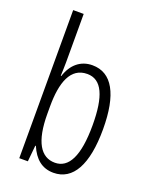

<svg xmlns="http://www.w3.org/2000/svg" viewBox="-144 -838 731 926"><g transform="rotate(20 221.5 -375.0)"><path d="M122 -512V-760H68V0H112L120 -83H123C148 -24 187 10 246 10C346 10 400 -87 400 -269C400 -448 348 -542 247 -542C187 -542 143 -505 123 -442H120C121 -466 122 -491 122 -512ZM238 -494C313 -494 346 -418 346 -270C346 -111 307 -38 236 -38C164 -38 122 -104 122 -248V-285C122 -408 152 -494 238 -494Z"/></g></svg>

Font: Noto Sans Arabic ExtCond Light
Style: Regular
Weight: 300
Width: 2
Designer: Monotype Design Team, Nadine Chahine, Nizar Qandah and Khaled Hosny
Foundry: Monotype Imaging Inc.
Version: Version 2.012